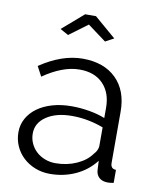

<svg xmlns="http://www.w3.org/2000/svg" viewBox="-83 -795 712 870"><g transform="rotate(10 272.5 -360.0)"><path d="M206 10Q169 10 137.5 -2.5Q106 -15 82.5 -37Q59 -59 46 -88.5Q33 -118 33 -152Q33 -186 49 -215Q65 -244 94 -265Q123 -286 163 -297.5Q203 -309 251 -309Q291 -309 332 -302Q373 -295 405 -282V-329Q405 -398 366 -438.5Q327 -479 258 -479Q218 -479 176 -463Q134 -447 91 -417L67 -462Q168 -530 263 -530Q361 -530 417 -475Q473 -420 473 -323V-88Q473 -60 498 -60V0Q481 3 472 3Q446 3 431.5 -10Q417 -23 416 -46L414 -87Q378 -40 323.5 -15Q269 10 206 10ZM222 -42Q275 -42 319.5 -62Q364 -82 387 -115Q396 -124 400.5 -134.5Q405 -145 405 -154V-239Q371 -252 334.5 -259Q298 -266 260 -266Q188 -266 143 -236Q98 -206 98 -157Q98 -133 107.5 -112Q117 -91 133.5 -75.5Q150 -60 173 -51Q196 -42 222 -42ZM140 -645 238 -730H288L387 -645L348 -624L263 -687L178 -624Z"/></g></svg>

Font: Boldmen
Style: Regular
Weight: 400
Designer: Matt McInerney, Pablo Impallari, Rodrigo Fuenzalida
Foundry: LIVING CONCEPT
Version: Version 1.000